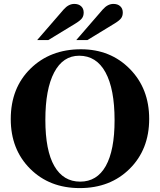

<svg xmlns="http://www.w3.org/2000/svg" viewBox="-20 -943 818 982"><path d="M370 -738 506 -895Q531 -923 560 -923Q582 -923 595 -911Q608 -899 608 -879Q608 -862 600 -850.5Q592 -839 568 -824L427 -738ZM170 -738 306 -895Q331 -923 360 -923Q382 -923 395 -911Q408 -899 408 -879Q408 -862 400 -850.5Q392 -839 368 -824L227 -738ZM743 -335Q743 -179 643.5 -80Q544 19 388 19Q233 19 134 -80Q35 -179 35 -334Q35 -493 136 -592Q237 -691 394 -691Q545 -691 644 -590.5Q743 -490 743 -335ZM566 -328Q566 -488 519.5 -573Q473 -658 385 -658Q302 -658 257 -572.5Q212 -487 212 -330Q212 -173 258 -93.5Q304 -14 390 -14Q476 -14 521 -94Q566 -174 566 -328Z"/></svg>

Font: STIX
Style: Bold
Weight: 700
Designer: MicroPress Inc., with final additions and corrections provided by Coen Hoffman, Elsevier (retired)
Version: Version 1.1.1